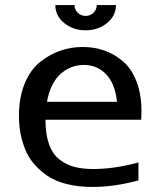

<svg xmlns="http://www.w3.org/2000/svg" viewBox="-20 -728 640 760"><path d="M439 -708Q439 -665 403.5 -636.5Q368 -608 319 -608Q270 -608 234.5 -636.5Q199 -665 199 -708H275Q275 -690 288 -677.5Q301 -665 319 -665Q337 -665 350 -677.5Q363 -690 363 -708ZM166 -325H443Q436 -396 400.5 -433.5Q365 -471 312 -471Q259 -471 219 -434.5Q179 -398 166 -325ZM346 12Q290 12 244 0.5Q198 -11 167 -32.5Q136 -54 113.5 -80.5Q91 -107 78.5 -139.5Q66 -172 60.5 -203.5Q55 -235 55 -269Q55 -343 78 -398Q101 -453 139 -483Q177 -513 219 -527.5Q261 -542 307 -542Q353 -542 393 -528Q433 -514 467 -485Q501 -456 520.5 -405Q540 -354 540 -288Q540 -271 539 -254H160Q160 -197 174 -157.5Q188 -118 215 -97Q242 -76 274 -67.5Q306 -59 349 -59Q433 -59 528 -85V-14Q433 12 346 12Z"/></svg>

Font: Edlo
Style: Regular
Weight: 400
Monospace: yes
Version: Version 0.01